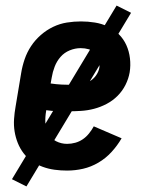

<svg xmlns="http://www.w3.org/2000/svg" viewBox="-20 -605 540 690"><path d="M221 8Q198 8 176 5Q154 2 133.5 -5.5Q113 -13 95.5 -25Q78 -37 65 -54Q52 -71 44 -91Q36 -111 32.5 -132.5Q29 -154 30.5 -177Q32 -200 36 -222L56 -342Q60 -367 68.5 -392Q77 -417 91.5 -439Q106 -461 126.5 -479Q147 -497 171 -508.5Q195 -520 220.5 -524Q246 -528 271 -528Q296 -528 321 -524Q346 -520 368 -509.5Q390 -499 407 -482Q424 -465 434 -443Q444 -421 447 -395.5Q450 -370 446 -345Q442 -322 431 -300Q420 -278 402.5 -260.5Q385 -243 363 -231.5Q341 -220 318 -214Q295 -208 271.5 -206.5Q248 -205 225 -205Q205 -205 185.5 -205.5Q166 -206 146 -209V-207Q142 -185 143 -163.5Q144 -142 153.5 -124.5Q163 -107 181.5 -97.5Q200 -88 221 -88Q236 -88 250.5 -92Q265 -96 277.5 -104.5Q290 -113 300 -125.5Q310 -138 317 -151L417 -108Q402 -82 381 -59Q360 -36 333.5 -20.5Q307 -5 278.5 1.5Q250 8 221 8ZM244 -300Q258 -300 273 -302.5Q288 -305 301.5 -312.5Q315 -320 324.5 -333Q334 -346 337 -361Q339 -376 335.5 -390Q332 -404 322.5 -414Q313 -424 299 -428Q285 -432 270 -432Q250 -432 230.5 -424Q211 -416 197.5 -400.5Q184 -385 176.5 -365.5Q169 -346 166 -327L162 -305Q162 -305 162 -305Q162 -305 162 -305Q182 -302 202.5 -301Q223 -300 244 -300ZM75 65 23 39 399 -585 451 -559Z"/></svg>

Font: Iosevka Gothic
Style: Bold Italic
Weight: 700
Italic angle: -9°
Monospace: yes
Designer: Belleve Invis
Foundry: Belleve Invis
Version: Version 15.5.1; ttfautohint (v1.8.4)